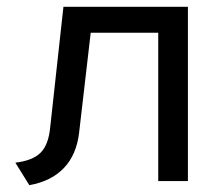

<svg xmlns="http://www.w3.org/2000/svg" viewBox="-20 -531 654 563"><path d="M66 12 25 -54Q75.5 -60 98.8 -83Q122 -106 127 -156L166 -511H531V0H444V-435H246L212 -142Q204.5 -77.5 167.5 -38.5Q130.5 0.5 66 12Z"/></svg>

Font: Undotted
Style: Regular
Weight: 400
Designer: Delve Withrington, Dave Bailey, Thomas Jockin
Foundry: Delve Fonts LLC
Version: Version 4.000